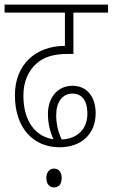

<svg xmlns="http://www.w3.org/2000/svg" viewBox="-20 -642 491 837"><path d="M239 0C336 0 397 -59 397 -148C397 -215 363 -268 296 -268C228 -268 189 -213 189 -146C189 -105 197 -71 213 -35C135 -46 82 -113 82 -225C82 -285 102 -332 139 -365C171 -393 212 -407 277 -407H300V-587H451V-622H0V-587H263V-442C139 -442 45 -364 45 -227C45 -83 126 0 239 0ZM225 -140C225 -196 251 -234 296 -234C338 -234 361 -202 361 -147C361 -83 321 -37 249 -34C235 -63 225 -98 225 -140ZM182 134C182 161 197 175 215 175C235 175 249 162 249 134C249 109 236 93 216 93C196 93 182 108 182 134Z"/></svg>

Font: Noto Sans Devanagari UI Condensed ExtraLight
Style: Regular
Weight: 200
Width: 3
Designer: Jelle Bosma - Monotype Design Team
Foundry: Monotype Imaging Inc.
Version: Version 2.004